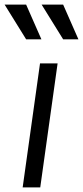

<svg xmlns="http://www.w3.org/2000/svg" viewBox="-73 -810 359 830"><path d="M106 -640 40 -790H-53L40 -640ZM266 -640 200 -790H107L200 -640ZM101 0 176 -536H100L25 0Z"/></svg>

Font: Plus Jakarta Sans
Style: Italic
Weight: 400
Italic angle: -8°
Designer: Gumpita Rahayu
Foundry: Tokotype
Version: Version 2.071;gftools[0.9.30]